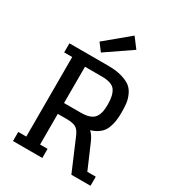

<svg xmlns="http://www.w3.org/2000/svg" viewBox="-228 -1113 1128 1242"><g transform="rotate(30 335.5 -492.0)"><path d="M293 -297Q339 -297 362 -285.5Q385 -274 401 -237L502 0H645V-68H582L504 -249Q486 -290 463 -310Q501 -322 526 -342Q551 -362 562.5 -391Q574 -420 578 -447.5Q582 -475 582 -513Q582 -552 578.5 -579.5Q575 -607 561.5 -637.5Q548 -668 524.5 -686.5Q501 -705 458 -717.5Q415 -730 356 -730H126H66V-662H126V-68H66V0H285V-68H229V-297ZM229 -378V-649H354Q431 -649 455 -614.5Q479 -580 479 -513Q479 -481 475 -459.5Q471 -438 459 -418Q447 -398 420.5 -388Q394 -378 354 -378ZM272 -780 462 -910 406 -984 229 -837Z"/></g></svg>

Font: Glegoo
Style: Bold
Weight: 700
Version: Version 2.0.1; ttfautohint (v0.9) -r 48 -G 60